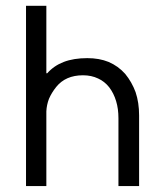

<svg xmlns="http://www.w3.org/2000/svg" viewBox="-20 -625 549 645"><path d="M67.4 0Q84 0 135.7 0Q135.7 -62.5 135.7 -251Q136.7 -272.5 144.5 -293Q153.3 -313.5 168.9 -333Q184.6 -352.5 207 -362.3Q229.5 -372.1 258.8 -372.1Q287.1 -372.1 309.6 -361.3Q331.1 -351.6 346.7 -332Q362.3 -311.5 370.1 -285.2Q377.9 -259.8 377.9 -227.5Q377.9 -152.3 377.9 0Q395.5 0 447.3 0Q447.3 -59.6 447.3 -237.3Q447.3 -280.3 435.5 -315.4Q422.9 -349.6 400.4 -377Q377 -403.3 344.7 -417Q313.5 -429.7 273.4 -429.7Q227.5 -429.7 194.3 -417Q161.1 -404.3 138.7 -378.9Q137.7 -378.9 135.7 -378.9Q135.7 -435.5 135.7 -605.5Q119.1 -605.5 67.4 -605.5Q67.4 -567.4 67.4 -453.1Q67.4 -339.8 67.4 0Z"/></svg>

Font: TextaAlt
Style: Regular
Weight: 400
Designer: Daniel Hernandez & Miguel Hernandez
Version: Version 1.005;com.myfonts.easy.latinotype.texta.alt-regular.